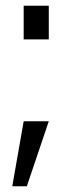

<svg xmlns="http://www.w3.org/2000/svg" viewBox="-20 -543 264 673"><path d="M63 -405V-523H151V-405ZM23 110 63 -118H151L74 110Z"/></svg>

Font: Tomorrow
Style: Regular
Weight: 400
Designer: Tony de Marco, Monica Rizzolli
Foundry: Just in Type
Version: Version 2.002